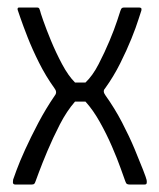

<svg xmlns="http://www.w3.org/2000/svg" viewBox="-20 -492 425 512"><path d="M20 0Q17 0 15.5 -2Q14 -4 14.5 -7Q15 -10 15 -13Q16 -16 24 -38Q32 -60 47 -93Q62 -126 82 -164Q102 -202 126 -237Q130 -242 129.5 -247Q129 -252 125 -257Q102 -289 84 -325Q66 -361 53.5 -393Q41 -425 34 -445.5Q27 -466 27 -466Q26 -472 31 -472H78Q81 -472 83 -471Q85 -470 87 -463Q87 -461 95 -438Q103 -415 116 -383.5Q129 -352 145.5 -321Q162 -290 180 -272Q187 -272 194 -272Q201 -272 208 -272Q227 -290 243 -321Q259 -352 272 -383Q285 -414 292.5 -437Q300 -460 301 -463Q303 -469 305 -470.5Q307 -472 312 -472H350Q353 -472 355.5 -471Q358 -470 357 -464Q356 -462 349.5 -441Q343 -420 330.5 -389Q318 -358 300.5 -323Q283 -288 260 -256Q253 -249 261 -238Q286 -203 305.5 -165.5Q325 -128 339 -94.5Q353 -61 361.5 -39Q370 -17 371 -12Q372 -6 371 -3Q370 0 366 0H325Q321 0 318.5 -1.5Q316 -3 314 -9Q311 -17 302 -42.5Q293 -68 278.5 -101.5Q264 -135 246 -167Q228 -199 208 -221Q202 -221 198 -221Q194 -221 190 -221Q186 -221 180 -221Q158 -196 139.5 -160Q121 -124 106.5 -89.5Q92 -55 83.5 -32Q75 -9 75 -9Q73 -3 71 -1.5Q69 0 65 0Z"/></svg>

Font: Glory Thin Light
Style: Regular
Weight: 300
Version: Version 1.011